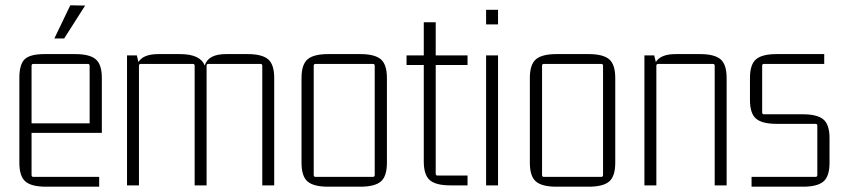

<svg xmlns="http://www.w3.org/2000/svg" viewBox="-20 -699 3173 724"><path d="M185 -554 245 -679 301 -678 222 -554ZM354 5H153Q99 5 76 -14.5Q53 -34 53 -85V-405Q53 -457 73.5 -476Q94 -495 147 -495H264Q318 -495 341 -475.5Q364 -456 364 -405V-198H99V-39Q99 -32 106 -32H354ZM106 -458Q99 -458 99 -451V-234H318V-451Q318 -458 311 -458Z M577 -495H659Q735 -495 752 -452Q765 -495 832 -495H914Q968 -495 991 -475.5Q1014 -456 1014 -405V0H969V-451Q969 -458 962 -458H766Q759 -458 759 -451V0H714V-451Q714 -458 707 -458H511Q504 -458 504 -451V0H459V-490H496L502 -465Q520 -495 577 -495Z M1117 -85V-405Q1117 -456 1140 -475.5Q1163 -495 1217 -495H1339Q1393 -495 1416 -475.5Q1439 -456 1439 -405V-85Q1439 -34 1416 -14.5Q1393 5 1339 5H1217Q1163 5 1140 -14.5Q1117 -34 1117 -85ZM1386 -458H1170Q1163 -458 1163 -451V-39Q1163 -32 1170 -32H1386Q1393 -32 1393 -39V-451Q1393 -458 1386 -458Z M1743 -490V-454H1623V-44Q1623 -37 1630 -37H1743V0H1678Q1624 0 1601 -19.5Q1578 -39 1578 -90V-454H1513V-490H1578V-615H1623V-490Z M1858 -607H1813V-662H1858ZM1858 0H1813V-490H1858Z M1978 -85V-405Q1978 -456 2001 -475.5Q2024 -495 2078 -495H2200Q2254 -495 2277 -475.5Q2300 -456 2300 -405V-85Q2300 -34 2277 -14.5Q2254 5 2200 5H2078Q2024 5 2001 -14.5Q1978 -34 1978 -85ZM2247 -458H2031Q2024 -458 2024 -451V-39Q2024 -32 2031 -32H2247Q2254 -32 2254 -39V-451Q2254 -458 2247 -458Z M2528 -495H2620Q2674 -495 2697 -475.5Q2720 -456 2720 -405V0H2675V-451Q2675 -458 2668 -458H2462Q2455 -458 2455 -451V0H2410V-490H2447L2453 -465Q2471 -495 2528 -495Z M3008 5H2814V-32H3055Q3062 -32 3062 -39V-225Q3062 -232 3055 -232H2908Q2854 -232 2831 -251.5Q2808 -271 2808 -322V-405Q2808 -456 2831 -475.5Q2854 -495 2908 -495H3088V-458H2861Q2854 -458 2854 -451V-275Q2854 -268 2861 -268H3008Q3062 -268 3085 -248.5Q3108 -229 3108 -178V-85Q3108 -34 3085 -14.5Q3062 5 3008 5Z"/></svg>

Font: Gemunu Libre ExtraLight
Style: Regular
Weight: 200
Designer: Puspanada Ekanayake, Sola Matas, Pathum Egodawatta, Kosala Senevirathne
Foundry: mooniak
Version: Version 1.100